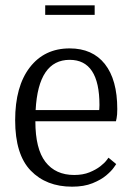

<svg xmlns="http://www.w3.org/2000/svg" viewBox="-20 -692 493 722"><path d="M150 -636V-672H336V-636ZM251 10Q154 10 95.5 -50.5Q37 -111 37 -240Q37 -367 92 -438.5Q147 -510 242 -510Q328 -510 374.5 -451Q421 -392 421 -282Q421 -259 418.5 -247.5Q416 -236 416 -236H113Q113 -132 151 -83Q189 -34 259 -34Q292 -34 316.5 -44Q341 -54 357 -66.5Q373 -79 380.5 -89Q388 -99 388 -99L417 -75Q417 -75 408 -62Q399 -49 379.5 -32.5Q360 -16 328 -3Q296 10 251 10ZM114 -278H353Q353 -278 353.5 -284Q354 -290 354 -297Q354 -467 242 -467Q124 -467 114 -278Z"/></svg>

Font: Arsenal SC
Style: Regular
Weight: 400
Designer: Andrij Shevchenko
Foundry: Stairsfor
Version: Version 2.001; ttfautohint (v1.8.4.7-5d5b)